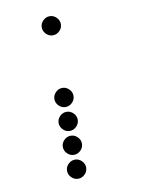

<svg xmlns="http://www.w3.org/2000/svg" viewBox="-79 -636 590 791"><g transform="rotate(-10 216.0 -240.0)"><path d="M156 88Q144 76 144 60Q144 44 156 32Q168 20 184 20Q200 20 212 32Q224 44 224 60Q224 76 212 88Q200 100 184 100Q168 100 156 88ZM156 -12Q144 -24 144 -40Q144 -56 156 -68Q168 -80 184 -80Q200 -80 212 -68Q224 -56 224 -40Q224 -24 212 -12Q200 0 184 0Q168 0 156 -12ZM156 -112Q144 -124 144 -140Q144 -156 156 -168Q168 -180 184 -180Q200 -180 212 -168Q224 -156 224 -140Q224 -124 212 -112Q200 -100 184 -100Q168 -100 156 -112ZM156 -212Q144 -224 144 -240Q144 -256 156 -268Q168 -280 184 -280Q200 -280 212 -268Q224 -256 224 -240Q224 -224 212 -212Q200 -200 184 -200Q168 -200 156 -212ZM156 -512Q144 -524 144 -540Q144 -556 156 -568Q168 -580 184 -580Q200 -580 212 -568Q224 -556 224 -540Q224 -524 212 -512Q200 -500 184 -500Q168 -500 156 -512Z"/></g></svg>

Font: Dotrice Condensed
Style: Regular
Weight: 400
Width: 2
Monospace: yes
Designer: Paul Flo Williams
Foundry: His Deeds Are Dust
Version: Version 1.001